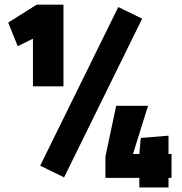

<svg xmlns="http://www.w3.org/2000/svg" viewBox="-20 -744 801 844"><path d="M124.8 -364.6V-574L57.9 -540.9L16.1 -644.7L141.4 -723.6H259V-364.6ZM261.7 35.8 156.7 -15.7 499.9 -713 604.9 -662ZM592.5 80.2V38H443.4V-55.6L490.7 -278.9H630.8L564.4 -67H592.5L598.8 -137.6L720.8 -147.6V-67H734V38H720.8V80.2Z"/></svg>

Font: TitilliumWeb ExtraLight
Style: Regular
Weight: 400
Designer: Mohamed Gaber, Accademia di Belle Arti di Urbino and others
Foundry: Kief Type Foundry, Accademia di Belle Arti di Urbino and others
Version: Version 3.000; ttfautohint (v1.8.2)